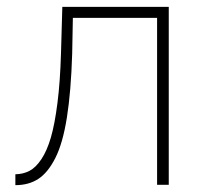

<svg xmlns="http://www.w3.org/2000/svg" viewBox="-20 -540 594 561"><path d="M24.9 1V-30.8Q47.9 -31.2 66.2 -40.8Q84.5 -50.3 100.8 -74.7Q117.2 -99.1 128.7 -138.4Q140.1 -177.7 147.9 -239.5Q155.8 -301.3 158.2 -383.8L162.1 -520H473.1V0H439V-487.8H192.9L190.9 -382.8Q187.5 -272.5 175.5 -197Q163.6 -121.6 141.8 -78.6Q120.1 -35.6 92 -17.3Q64 1 24.9 1Z"/></svg>

Font: Rawline ExtraLight
Style: Regular
Weight: 275
Designer: Matt McInerney, Pablo Impallari, Rodrigo Fuenzalida
Foundry: Matt McInerney, Pablo Impallari, Rodrigo Fuenzalida
Version: Version 4.020;PS 004.020;hotconv 1.0.88;makeotf.lib2.5.64775